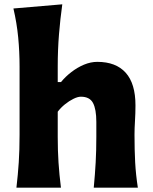

<svg xmlns="http://www.w3.org/2000/svg" viewBox="-20 -860 699 880"><path d="M55.3 0H259.3Q251.8 -59.7 248.2 -114.9Q244.6 -170.1 244.6 -232.7V-348Q258.5 -366.5 277.8 -382Q297 -397.5 316.7 -407.1Q336.4 -416.8 350.6 -416.8Q391 -416.8 406.2 -388.2Q421.5 -359.5 421.5 -301.1V-232.7Q421.5 -170.1 418.5 -114.9Q415.4 -59.7 409.7 0H611.8Q602.5 -59.7 599.5 -116.1Q596.5 -172.5 596.5 -242.4Q596.5 -271.6 598.7 -306.2Q600.9 -340.7 600.9 -377.3Q600.9 -476.7 556.2 -526.6Q511.4 -576.5 425.9 -576.5Q395.7 -576.5 364.9 -563.6Q334.1 -550.6 306.9 -529.5Q279.6 -508.5 259.8 -484H244.6V-554.4Q244.6 -631.8 250.4 -702.9Q256.2 -773.9 265.5 -840.2L41.5 -821.1Q57.1 -754.2 63.4 -688.5Q69.7 -622.7 69.7 -554.4V-242.4Q69.7 -172.5 66 -116.1Q62.3 -59.7 55.3 0Z"/></svg>

Font: Pinar FD VF
Style: Regular
Weight: 300
Designer: Amin Abedi
Version: Version 2.000